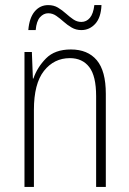

<svg xmlns="http://www.w3.org/2000/svg" viewBox="-20 -784 507 753"><path d="M258 -590Q324 -590 359.5 -548Q395 -506 395 -416V-51H357V-407Q357 -486 330 -521Q303 -556 254 -556Q192 -556 152.5 -506Q113 -456 113 -353V-51H76V-580H105L109 -476H111Q126 -520 160.5 -555Q195 -590 258 -590ZM91 -666Q95 -714 116 -739Q137 -764 169 -764Q191 -764 207.5 -754Q224 -744 238.5 -731Q253 -718 267.5 -708Q282 -698 299 -698Q319 -698 332.5 -714Q346 -730 350 -764H378Q376 -715 353.5 -690.5Q331 -666 299 -666Q278 -666 261 -676Q244 -686 229.5 -699Q215 -712 200.5 -722Q186 -732 169 -732Q151 -732 137 -716.5Q123 -701 120 -666Z"/></svg>

Font: Noto Sans Tamil UI Condensed ExtraLight
Style: Regular
Weight: 200
Width: 3
Designer: Jelle Bosma - Monotype Design Team
Foundry: Monotype Imaging Inc.
Version: Version 2.004; ttfautohint (v1.8.4.7-5d5b)